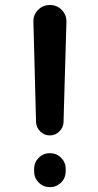

<svg xmlns="http://www.w3.org/2000/svg" viewBox="-20 -774 394 772"><path d="M114.3 -685.5Q113.3 -713.9 132.8 -733.9Q152.3 -753.9 180.7 -753.9Q209 -753.9 228.5 -733.9Q248 -713.9 247.1 -685.5L235.4 -282.2Q234.4 -260.7 218.3 -245.1Q202.1 -229.5 180.2 -229.5Q158.2 -229.5 142.1 -245.1Q126 -260.7 125 -282.2ZM117.2 -85V-94.7Q117.2 -121.1 135.7 -139.6Q154.3 -158.2 180.7 -158.2Q207 -158.2 225.6 -139.6Q244.1 -121.1 244.1 -94.7V-85Q244.1 -58.6 225.6 -40Q207 -21.5 180.7 -21.5Q154.3 -21.5 135.7 -40Q117.2 -58.6 117.2 -85Z"/></svg>

Font: Gen Jyuu GothicX Medium
Style: Regular
Weight: 500
Designer: Ryoko NISHIZUKA (kana &amp; ideographs); Paul D. Hunt (Latin, Greek &amp; Cyrillic); Wenlong ZHANG (bopomofo); Sandoll C
Version: Version 1.058.20140828